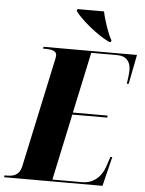

<svg xmlns="http://www.w3.org/2000/svg" viewBox="-103 -979 774 1028"><g transform="rotate(5 284.0 -465.5)"><path d="M455 -771H465L467 -780C449 -810 423 -884 414 -931H271L268 -921C295 -881 389 -801 455 -771ZM-42 0H487L526 -158H516L499 -107C485 -63 449 -10 376 -10H217L293 -366H480L482 -377H295L365 -704H506C554 -704 577 -675 577 -629C577 -609 572 -573 569 -556H579L610 -714H108L106 -704H117C154 -704 179 -698 179 -674C179 -665 176 -651 173 -639L50 -66C39 -18 7 -10 -29 -10H-40Z"/></g></svg>

Font: Noto Serif Display Condensed Black
Style: Italic
Weight: 900
Width: 3
Italic angle: -12°
Designer: Monotype Design Team
Foundry: Monotype Imaging Inc.
Version: Version 2.009